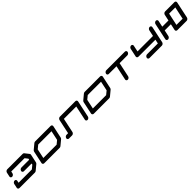

<svg xmlns="http://www.w3.org/2000/svg" viewBox="893 -3463 6216 6216"><g transform="rotate(-45 4001.0 -354.5)"><path d="M1107.9 -212.4Q1102.1 -183.1 1076.7 -162.6L904.8 -20.5Q879.9 0 850.6 0H141.6Q112.3 0 96.2 -21Q84 -35.6 84 -55.2Q84 -62.5 85.9 -70.8L115.7 -212.4Q122.1 -241.7 147.2 -262.5Q172.4 -283.2 201.7 -283.2Q231 -283.2 247.6 -262.7Q259.3 -247.6 259.3 -228.5Q259.3 -220.7 257.3 -212.4L242.7 -141.6H851.1L972.7 -241.7L981.4 -283.2H627Q597.2 -284.2 581.1 -304.7Q569.3 -318.8 569.3 -338.4Q569.3 -345.7 571.3 -354Q577.6 -383.8 602.3 -404.1Q627 -424.3 657.2 -425.3H1011.7L1020.5 -466.8L941.4 -566.9H333L317.9 -496.1Q311.5 -466.8 286.4 -446Q261.2 -425.3 231.9 -425.3Q202.6 -425.3 186.5 -446.3Q174.3 -460.9 174.3 -480.5Q174.3 -487.8 176.3 -496.1L206.5 -637.7Q212.4 -667 237.5 -687.7Q262.7 -708.5 292 -708.5H1001Q1030.3 -708.5 1046.4 -688L1158.2 -545.9Q1170.4 -531.2 1170.4 -511.7Q1170.4 -504.4 1168.5 -496.1Z M2106.4 -241.7 2175.8 -566.9H1567.4L1445.3 -466.8L1376.5 -141.6H1984.9ZM2276.4 -708.5Q2305.7 -708.5 2322.3 -688Q2334 -672.4 2334 -652.8Q2334 -645.5 2332.5 -637.7L2241.7 -212.4Q2235.8 -183.1 2210.4 -162.6L2038.6 -20.5Q2013.7 0 1983.9 0H1275.4Q1246.1 0 1230 -21Q1217.8 -35.6 1217.8 -55.2Q1217.8 -62.5 1219.7 -70.8L1310.1 -496.1Q1316.4 -525.4 1341.8 -545.9L1513.2 -688Q1538.1 -708.5 1567.4 -708.5Z M3410.2 -708.5Q3439.5 -708.5 3456.1 -688Q3467.8 -672.4 3467.8 -652.8Q3467.8 -645.5 3466.3 -637.7L3345.7 -70.8Q3339.4 -41.5 3314.2 -20.8Q3289.1 0 3259.8 0Q3230.5 0 3214.4 -21Q3202.1 -35.6 3202.1 -55.2Q3202.1 -62.5 3204.1 -70.8L3309.6 -566.9H2742.7L2637.2 -70.8Q2630.9 -41.5 2605.7 -20.8Q2580.6 0 2550.8 0H2409.2Q2379.9 0 2363.8 -21Q2351.6 -35.6 2351.6 -55.2Q2351.6 -62.5 2353.5 -70.8Q2359.9 -100.1 2385 -120.8Q2410.2 -141.6 2439.5 -141.6H2510.3L2615.7 -637.7Q2621.6 -667 2646.7 -687.7Q2671.9 -708.5 2701.2 -708.5Z M4374 -241.7 4443.4 -566.9H3835L3712.9 -466.8L3644 -141.6H4252.4ZM4543.9 -708.5Q4573.2 -708.5 4589.8 -688Q4601.6 -672.4 4601.6 -652.8Q4601.6 -645.5 4600.1 -637.7L4509.3 -212.4Q4503.4 -183.1 4478 -162.6L4306.2 -20.5Q4281.2 0 4251.5 0H3543Q3513.7 0 3497.6 -21Q3485.4 -35.6 3485.4 -55.2Q3485.4 -62.5 3487.3 -70.8L3577.6 -496.1Q3584 -525.4 3609.4 -545.9L3780.8 -688Q3805.7 -708.5 3835 -708.5Z M5677.7 -709Q5707 -709 5723.6 -688.5Q5735.8 -673.3 5735.8 -653.8Q5735.8 -646.5 5733.9 -638.2Q5727.5 -608.4 5702.1 -587.6Q5676.8 -566.9 5647.5 -566.9H5293.5L5188 -70.8Q5181.6 -41.5 5156.5 -20.8Q5131.3 0 5102.1 0Q5072.3 0 5056.2 -21Q5043.9 -35.6 5043.9 -55.2Q5043.9 -62.5 5045.9 -70.8L5151.4 -566.9H4797.4Q4768.1 -566.9 4751.5 -587.9Q4739.7 -602.5 4739.7 -622.1Q4739.7 -629.9 4741.7 -638.2Q4748 -667.5 4773.2 -688.2Q4798.3 -709 4827.6 -709Z M6747.1 -70.8Q6740.7 -41.5 6715.6 -20.8Q6690.4 0 6661.1 0H6094.2Q6064.9 0 6048.8 -21Q6036.6 -35.6 6036.6 -55.2Q6036.6 -62.5 6038.6 -70.8Q6044.9 -100.1 6070.1 -120.8Q6095.2 -141.6 6124.5 -141.6H6620.6L6650.4 -283.2H5870.6Q5841.3 -283.2 5825.2 -304.2Q5813 -318.8 5813 -338.4Q5813 -345.7 5814.9 -354L5875.5 -637.7Q5881.3 -667 5906.5 -687.7Q5931.6 -708.5 5960.9 -708.5Q5990.2 -708.5 6006.8 -688Q6018.6 -672.4 6018.6 -652.8Q6018.6 -645.5 6017.1 -637.7L5971.7 -424.8H6680.7L6726.1 -637.7Q6731.9 -667 6757.1 -687.7Q6782.2 -708.5 6811.5 -708.5Q6840.8 -708.5 6857.4 -688Q6869.1 -672.4 6869.1 -652.8Q6869.1 -645.5 6867.7 -637.7Z M7753.9 -141.6 7844.2 -566.9H7561L7470.7 -141.6ZM7944.8 -708.5Q7974.1 -708.5 7990.7 -688Q8002.4 -672.4 8002.4 -652.8Q8002.4 -645.5 8001 -637.7L7880.4 -70.8Q7874 -41.5 7848.9 -20.8Q7823.7 0 7794.4 0H7369.1Q7339.8 0 7323.7 -21Q7311.5 -35.6 7311.5 -55.2Q7311.5 -62.5 7313.5 -70.8L7358.4 -283.2H7075.2L7030.3 -70.8Q7023.9 -41.5 6998.8 -20.8Q6973.6 0 6944.3 0Q6915 0 6898.9 -21Q6886.7 -35.6 6886.7 -55.2Q6886.7 -62.5 6888.7 -70.8L7009.3 -637.7Q7015.1 -667 7040.3 -687.7Q7065.4 -708.5 7094.7 -708.5Q7124 -708.5 7140.6 -688Q7152.3 -672.4 7152.3 -652.8Q7152.3 -645.5 7150.9 -637.7L7105.5 -424.8H7388.7L7434.1 -637.7Q7439.9 -667 7465.1 -687.7Q7490.2 -708.5 7519.5 -708.5Z"/></g></svg>

Font: Robtronika
Style: Italic
Weight: 400
Italic angle: -12°
Designer: GGBot
Version: 1.00